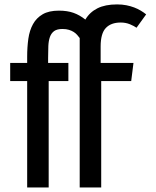

<svg xmlns="http://www.w3.org/2000/svg" viewBox="-20 -828 690 848"><path d="M332 -660Q327 -666.5 320.8 -673.8Q314.5 -681 305.5 -686.8Q296.5 -692.5 284.5 -696.2Q272.5 -700 256 -700Q232 -700 219.2 -690.8Q206.5 -681.5 200.5 -664.8Q194.5 -648 193.5 -624.5Q192.5 -601 192.5 -572.5V-550H282V-470H195V0H100V-470H25V-550H100V-577.5Q100 -620 105.2 -657Q110.5 -694 125.8 -721.5Q141 -749 168.5 -765Q196 -781 240 -781Q277.5 -781 304.8 -771.2Q332 -761.5 357 -741.5Q376 -774 410.2 -791.2Q444.5 -808.5 497 -808.5Q519.5 -808.5 538.2 -804.8Q557 -801 572.8 -795Q588.5 -789 601.8 -781Q615 -773 625.5 -764.5L583 -705.5Q572.5 -713 554 -720.8Q535.5 -728.5 513 -728.5Q470 -728.5 447.2 -704.2Q424.5 -680 424.5 -622.5V-550H569.5L559.5 -470H427V0H332Z"/></svg>

Font: B612 Mono
Style: Regular
Weight: 400
Version: Version 1.005